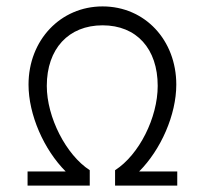

<svg xmlns="http://www.w3.org/2000/svg" viewBox="-20 -579 640 599"><path d="M260 0V-48C186 -96 126 -213 126 -311C126 -427 194 -500 300 -500C406 -500 472 -427 472 -311C472 -212 414 -96 339 -48V0H533V-44H414C482 -112 530 -221 530 -315C530 -454 432 -559 300 -559C169 -559 69 -454 69 -315C69 -221 117 -112 185 -44H66V0Z"/></svg>

Font: Jost Light
Style: Regular
Weight: 300
Version: Version 3.710